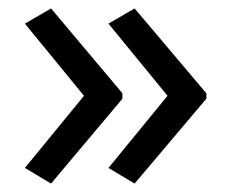

<svg xmlns="http://www.w3.org/2000/svg" viewBox="-20 -491 549 455"><path d="M469 -257 299 -56 237 -93 377 -264 237 -435 299 -471 469 -270ZM270 -257 101 -56 39 -93 179 -264 39 -435 101 -471 270 -270Z"/></svg>

Font: Noto Sans Khmer
Style: Regular
Weight: 400
Designer: Danh Hong and the Monotype Design Team
Foundry: Monotype Imaging Inc.
Version: Version 2.003